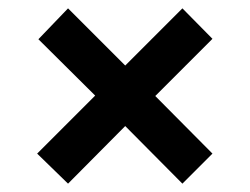

<svg xmlns="http://www.w3.org/2000/svg" viewBox="-20 -579 600 460"><path d="M143 -139 69 -211 208 -350 72 -485 143 -559 280 -422 417 -559 489 -486 352 -349 489 -211 417 -139 280 -277Z"/></svg>

Font: MuseoModerno Medium
Style: Regular
Weight: 500
Designer: Pablo Cosgaya, Héctor Gatti, Marcela Romero, and the Authors of The MuseoModerno Project.
Foundry: Omnibus-Type Team
Version: Version 1.001